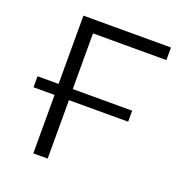

<svg xmlns="http://www.w3.org/2000/svg" viewBox="-127 -809 862 917"><g transform="rotate(20 304.0 -350.0)"><path d="M214 -636V-353H516V-297H215V0H142V-297H35V-353H142V-700H587V-636Z"/></g></svg>

Font: CMG Sans
Style: Regular
Weight: 400
Designer: Julieta Ulanovsky
Foundry: Julieta Ulanovsky
Version: Version 7.200